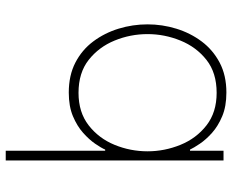

<svg xmlns="http://www.w3.org/2000/svg" viewBox="-90 -710 810 670"><g transform="rotate(-90 315.0 -375.0)"><path d="M327 10Q279 10 244.5 -4.5Q210 -19 186.5 -40Q163 -61 148.5 -82.5Q134 -104 128 -117H124V0H90V-760H124V-413H128Q134 -427 148.5 -448Q163 -469 186.5 -490Q210 -511 244.5 -525.5Q279 -540 327 -540Q387 -540 431.5 -517Q476 -494 505.5 -454.5Q535 -415 550 -366Q565 -317 565 -265Q565 -214 550 -165Q535 -116 505.5 -76.5Q476 -37 431.5 -13.5Q387 10 327 10ZM326 -24Q396 -24 441 -59.5Q486 -95 508.5 -150.5Q531 -206 531 -265Q531 -325 508.5 -380Q486 -435 441 -470.5Q396 -506 326 -506Q258 -506 212.5 -470.5Q167 -435 144.5 -380Q122 -325 122 -265Q122 -206 144.5 -150.5Q167 -95 212.5 -59.5Q258 -24 326 -24Z"/></g></svg>

Font: Be Vietnam Pro Variable Thin
Style: Regular
Weight: 100
Designer: Lam Bao, Tony Le, Vietanh Nguyen
Foundry: Yellow Type Foundry
Version: Version 1.002